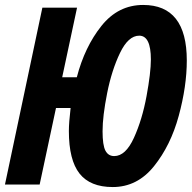

<svg xmlns="http://www.w3.org/2000/svg" viewBox="-23 -745 776 775"><path d="M255 -216Q255 -250 262 -309H203L137 0H-3L148 -714H288L228 -433H287Q319 -556 386.5 -640.5Q454 -725 555 -725Q731 -725 731 -501Q731 -397 698.5 -277.5Q666 -158 598.5 -74Q531 10 432 10Q341 10 298 -44.5Q255 -99 255 -216ZM586 -505Q586 -601 539 -601Q495 -601 461.5 -531.5Q428 -462 409.5 -369Q391 -276 391 -215Q391 -159 402.5 -137Q414 -115 438 -115Q484 -115 517.5 -188.5Q551 -262 568.5 -357Q586 -452 586 -505Z"/></svg>

Font: Noto Sans Display Ex Bold Cond
Style: Italic
Weight: 800
Width: 3
Italic angle: -12°
Designer: Monotype Design team
Foundry: Monotype Imaging Inc.
Version: Version 1.000